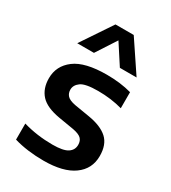

<svg xmlns="http://www.w3.org/2000/svg" viewBox="-197 -909 909 1020"><g transform="rotate(30 257.0 -399.0)"><path d="M235 10Q186 10 139.8 4Q93.5 -2 53.5 -14V-112.5Q139 -87.5 234 -87.5Q299.5 -87.5 326.5 -105.2Q353.5 -123 353.5 -154.5Q353.5 -179.5 339.2 -193.2Q325 -207 288 -214L195.5 -229.5Q112.5 -243.5 77 -282.2Q41.5 -321 41.5 -384Q41.5 -460 103.8 -507Q166 -554 300 -554Q383.5 -554 452 -535V-436.5Q381.5 -456 302.5 -456Q224.5 -456 197.5 -436.2Q170.5 -416.5 170.5 -388.5Q170.5 -366.5 184 -351.8Q197.5 -337 234 -330L327 -314.5Q405 -301.5 443.8 -266Q482.5 -230.5 482.5 -160.5Q482.5 -81.5 419.2 -35.8Q356 10 235 10ZM79 -620 205 -808H317L443 -620H340.5L261 -742.5L181.5 -620Z"/></g></svg>

Font: Encode Sans SemiExpanded SemiExpanded SemiBold
Style: Regular
Weight: 600
Width: 6
Designer: Multiple Designers
Foundry: Impallari Type
Version: Version 3.000; ttfautohint (v1.8.3) -l 8 -r 50 -G 200 -x 14 